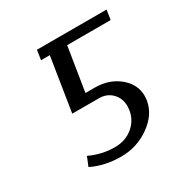

<svg xmlns="http://www.w3.org/2000/svg" viewBox="-102 -465 523 547"><g transform="rotate(-30 159.5 -192.0)"><path d="M49.8 -21 62 -50.8Q101.1 -32.2 144 -32.2Q178.7 -32.2 203.1 -52.5Q227.5 -72.8 231.9 -104Q232.9 -111.8 232.9 -115.7Q232.9 -141.6 216.3 -158.7Q199.7 -175.8 173.8 -175.8H85.9L113.8 -352.1H85L89.8 -383.8H318.8L314 -352.1H170.9L147.9 -208H178.2Q225.6 -208 257.8 -181.4Q290 -154.8 290 -116.7Q290 -112.8 289.1 -104Q282.7 -60.5 240.7 -30.3Q198.7 0 146 0Q92.3 0 49.8 -21Z"/></g></svg>

Font: Gawaa
Style: Italic
Weight: 400
Designer: T. Christopher White
Version: Version 1.0